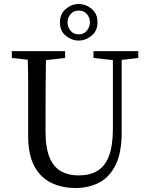

<svg xmlns="http://www.w3.org/2000/svg" viewBox="-20 -926 748 961"><path d="M448 -636V-670H672V-636L589 -626V-264Q589 -162 559 -101Q529 -40 477 -12.5Q425 15 359 15Q289 15 235.5 -11.5Q182 -38 151.5 -95Q121 -152 121 -244V-360Q121 -426 121 -494.5Q121 -563 119 -627L39 -636V-670H306V-636L210 -625Q209 -562 208.5 -494Q208 -426 208 -360V-268Q208 -185 228.5 -137Q249 -89 286 -68.5Q323 -48 373 -48Q429 -48 467 -70.5Q505 -93 525 -144.5Q545 -196 545 -283V-625ZM374 -754Q400 -754 415 -773Q430 -792 430 -814Q430 -837 415.5 -855Q401 -873 374 -873Q348 -873 333 -855Q318 -837 318 -814Q318 -792 332.5 -773Q347 -754 374 -754ZM374 -723Q339 -723 309.5 -747Q280 -771 280 -814Q280 -857 309.5 -881.5Q339 -906 374 -906Q409 -906 438.5 -882Q468 -858 468 -814Q468 -772 438.5 -747.5Q409 -723 374 -723Z"/></svg>

Font: Source Serif 4 Subhead
Style: Regular
Weight: 400
Designer: Frank Grießhammer
Foundry: Adobe Systems Incorporated
Version: Version 4.004;hotconv 1.0.117;makeotfexe 2.5.65602